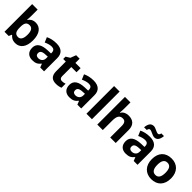

<svg xmlns="http://www.w3.org/2000/svg" viewBox="347 -2239 3729 3729"><g transform="rotate(45 2211.5 -375.0)"><path d="M224 -583V-760H73V0H189L214 -59H224C253 -24 295 10 375 10C500 10 584 -87 584 -274C584 -459 501 -556 379 -556C300 -556 253 -520 224 -475H218C221 -503 224 -542 224 -583ZM330 -436C398 -436 431 -382 431 -276C431 -170 397 -112 332 -112C250 -112 224 -166 224 -269V-287C224 -389 253 -436 330 -436Z M949 -556C861 -556 786 -537 729 -508L773 -405C823 -428 877 -446 926 -446C978 -446 1010 -423 1010 -358V-341L919 -338C755 -331 672 -275 672 -161C672 -45 744 10 840 10C932 10 975 -15 1022 -74H1026L1055 0H1160V-364C1160 -491 1085 -556 949 -556ZM953 -250 1010 -253V-208C1010 -139 961 -100 898 -100C855 -100 826 -121 826 -168C826 -218 858 -247 953 -250Z M1540 -110C1500 -110 1475 -133 1475 -181V-433H1618V-546H1475V-662H1379L1335 -547L1253 -497V-433H1324V-172C1324 -30 1397 10 1495 10C1552 10 1592 -1 1625 -15V-126C1599 -117 1570 -110 1540 -110Z M1969 -556C1881 -556 1806 -537 1749 -508L1793 -405C1843 -428 1897 -446 1946 -446C1998 -446 2030 -423 2030 -358V-341L1939 -338C1775 -331 1692 -275 1692 -161C1692 -45 1764 10 1860 10C1952 10 1995 -15 2042 -74H2046L2075 0H2180V-364C2180 -491 2105 -556 1969 -556ZM1973 -250 2030 -253V-208C2030 -139 1981 -100 1918 -100C1875 -100 1846 -121 1846 -168C1846 -218 1878 -247 1973 -250Z M2475 0V-760H2324V0Z M2773 -607V-760H2622V0H2773V-256C2773 -372 2801 -436 2890 -436C2949 -436 2977 -396 2977 -318V0H3128V-356C3128 -496 3049 -556 2932 -556C2865 -556 2809 -532 2774 -476H2766C2769 -502 2773 -547 2773 -607Z M3302 -605H3376C3384 -646 3399 -657 3419 -657C3466 -657 3523 -606 3581 -606C3644 -606 3688 -654 3696 -758H3623C3614 -717 3599 -706 3580 -706C3533 -706 3474 -757 3420 -757C3352 -757 3310 -710 3302 -605ZM3516 -556C3428 -556 3353 -537 3296 -508L3340 -405C3390 -428 3444 -446 3493 -446C3545 -446 3577 -423 3577 -358V-341L3486 -338C3322 -331 3239 -275 3239 -161C3239 -45 3311 10 3407 10C3499 10 3542 -15 3589 -74H3593L3622 0H3727V-364C3727 -491 3652 -556 3516 -556ZM3520 -250 3577 -253V-208C3577 -139 3528 -100 3465 -100C3422 -100 3393 -121 3393 -168C3393 -218 3425 -247 3520 -250Z M4375 -274C4375 -455 4265 -556 4112 -556C3946 -556 3845 -455 3845 -274C3845 -92 3956 10 4109 10C4273 10 4375 -92 4375 -274ZM3999 -274C3999 -381 4032 -441 4110 -441C4189 -441 4221 -381 4221 -274C4221 -167 4189 -105 4111 -105C4032 -105 3999 -167 3999 -274Z"/></g></svg>

Font: Noto Sans Lao UI
Style: Bold
Weight: 700
Designer: Monotype Design Team
Foundry: Monotype Imaging Inc.
Version: Version 2.000